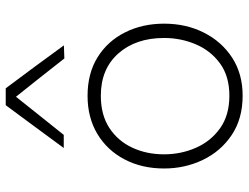

<svg xmlns="http://www.w3.org/2000/svg" viewBox="-114 -702 826 637"><g transform="rotate(-90 298.5 -383.0)"><path d="M300 9.5Q223.5 9.5 169.5 -26.8Q115.5 -63 87 -122.5Q58.5 -182 58.5 -251Q58.5 -325 88.8 -382.5Q119 -440 173.2 -472.5Q227.5 -505 299.5 -505Q374 -505 427.5 -471.8Q481 -438.5 510 -380.8Q539 -323 539 -251Q539 -178 509.2 -119Q479.5 -60 426 -25.2Q372.5 9.5 300 9.5ZM300 -34.5Q364.5 -34.5 407 -65.5Q449.5 -96.5 470.5 -146Q491.5 -195.5 491.5 -251Q491.5 -345 440 -403Q388.5 -461 300 -461Q236.5 -461 193.2 -432.8Q150 -404.5 127.8 -357Q105.5 -309.5 105.5 -251Q105.5 -195.5 127 -146Q148.5 -96.5 191.8 -65.5Q235 -34.5 300 -34.5ZM423.5 -582Q391.5 -623 360 -662.8Q328.5 -702.5 296.5 -742.5Q264.5 -702.5 233.5 -663.5Q202 -624 170 -584H126.5Q161.5 -632 197.5 -680.5Q233 -728.5 268.5 -776.5H324.5Q360 -728.5 396 -680.5Q431.5 -632 467 -583.5Z"/></g></svg>

Font: Heraclito ExtraLight
Style: Regular
Weight: 200
Designer: Kostas Bartsokas (font) & Cristiano Sobral (main changes)
Foundry: Kostas Bartsokas (font) & Cristiano Sobral (main changes)
Version: Version 1.00;July 8, 2020;FontCreator 13.0.0.2655 64-bit